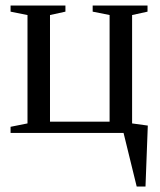

<svg xmlns="http://www.w3.org/2000/svg" viewBox="-20 -479 575 692"><path d="M18.1 0V-22L79.1 -34.2V-424.8L18.1 -437V-459H215.8V-437L160.2 -424.8V-40.5H375V-424.8L314 -437V-459H511.7V-437L456.1 -424.8V-34.2L512.7 -26.4L504.4 193.4H472.7L425.3 0Z"/></svg>

Font: Liberation Serif
Style: Regular
Weight: 400
Designer: Steve Matteson
Foundry: Ascender Corporation
Version: Version 2.1.5